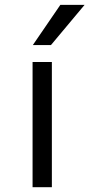

<svg xmlns="http://www.w3.org/2000/svg" viewBox="-20 -777 371 797"><path d="M331.1 -756.8 191.4 -589.8H116.2L230.5 -756.8ZM115.2 0V-519.5H195.3V0Z"/></svg>

Font: Mgen+ 1c regular
Style: Regular
Weight: 400
Designer: [Source Han Sans]
Ryoko NISHIZUKA  (kana & ideographs); Paul D. Hunt (Latin, Greek & Cyrillic); Wenlong ZHANG  (bopomofo
Version: Version 1.059.20150602